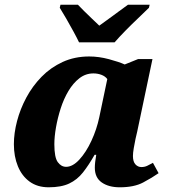

<svg xmlns="http://www.w3.org/2000/svg" viewBox="-20 -786 740 816"><path d="M187 10Q139 10 106 -14Q73 -38 56 -79.5Q39 -121 39 -173Q39 -220 52.5 -271.5Q66 -323 92 -371.5Q118 -420 156.5 -459.5Q195 -499 246 -522.5Q297 -546 359 -546Q400 -546 443 -534.5Q486 -523 510 -512L567 -535H628L563 -226Q560 -215 556 -196Q552 -177 548.5 -156.5Q545 -136 545 -123Q545 -99 555.5 -87.5Q566 -76 581 -76Q594 -76 605 -81Q616 -86 630 -94L654 -50Q627 -31 588.5 -10.5Q550 10 489 10Q442 10 412.5 -10.5Q383 -31 383 -73Q383 -84 384.5 -97.5Q386 -111 389 -128H382Q357 -84 332.5 -53Q308 -22 274 -6Q240 10 187 10ZM261 -77Q289 -77 317.5 -108Q346 -139 368.5 -187.5Q391 -236 402 -288L436 -450Q427 -462 411 -468Q395 -474 377 -474Q344 -474 317.5 -453.5Q291 -433 271 -399.5Q251 -366 238 -325.5Q225 -285 218 -245Q211 -205 211 -173Q211 -117 225.5 -97Q240 -77 261 -77ZM316 -606Q307 -625 292 -652.5Q277 -680 261.5 -707Q246 -734 234 -753L237 -766H311Q321 -755 337.5 -739Q354 -723 371.5 -706Q389 -689 402 -677Q419 -689 442 -706Q465 -723 487 -739Q509 -755 524 -766H616L613 -753Q594 -734 567 -708.5Q540 -683 513.5 -656Q487 -629 467 -606Z"/></svg>

Font: Noto Serif ExtraBold
Style: Italic
Weight: 800
Italic angle: -12°
Designer: Monotype Design Team
Foundry: Monotype Imaging Inc.
Version: Version 2.013